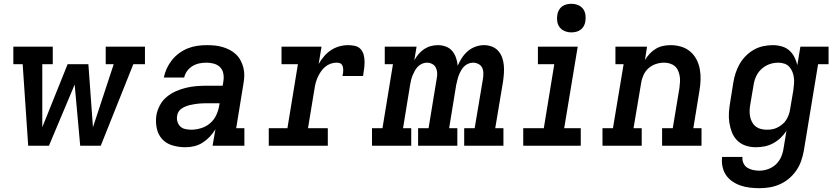

<svg xmlns="http://www.w3.org/2000/svg" viewBox="-20 -765 4390 1008"><path d="M128 0 99 -428H50V-520H257V-428H202V-97L335 -428H444L468 -97L577 -428H535V-520H741V-428H680L509 0H401L372 -321L237 0Z M953 8Q919 8 886 -1.5Q853 -11 831.5 -34.5Q810 -58 803 -91.5Q796 -125 801 -160Q806 -187 819.5 -212.5Q833 -238 855.5 -256.5Q878 -275 904.5 -286.5Q931 -298 958.5 -304.5Q986 -311 1013 -313Q1040 -315 1067 -315H1149L1153 -340Q1156 -359 1152.5 -378.5Q1149 -398 1136 -411.5Q1123 -425 1104 -430.5Q1085 -436 1065 -436Q1047 -436 1028 -432.5Q1009 -429 992 -419Q975 -409 963 -393Q951 -377 947 -358H840Q845 -383 856 -406.5Q867 -430 883.5 -450.5Q900 -471 921.5 -486.5Q943 -502 967 -511.5Q991 -521 1016 -524.5Q1041 -528 1065 -528Q1087 -528 1108 -526Q1129 -524 1149 -518Q1169 -512 1187 -502.5Q1205 -493 1219.5 -479Q1234 -465 1243.5 -447Q1253 -429 1258 -409Q1263 -389 1262.5 -367.5Q1262 -346 1258 -325L1220 -92H1263V0H1096L1111 -86Q1098 -65 1081 -47Q1064 -29 1043.5 -16Q1023 -3 1000 2.5Q977 8 954 8ZM984 -84Q1009 -84 1035.5 -92Q1062 -100 1083 -118Q1104 -136 1115.5 -161Q1127 -186 1131 -212L1133 -223H1067Q1056 -223 1044.5 -222.5Q1033 -222 1022 -221Q1011 -220 1000 -218Q989 -216 977.5 -213.5Q966 -211 955 -206.5Q944 -202 934 -195.5Q924 -189 917.5 -178.5Q911 -168 910 -157Q907 -142 911.5 -126.5Q916 -111 926.5 -101Q937 -91 952.5 -87.5Q968 -84 984 -84Z M1391 0V-92H1489L1544 -428H1458V-520H1668L1653 -429Q1665 -450 1681 -469Q1697 -488 1717.5 -501.5Q1738 -515 1761 -521.5Q1784 -528 1807 -528Q1826 -528 1844 -524Q1862 -520 1873.5 -507Q1885 -494 1889.5 -476.5Q1894 -459 1894 -440.5Q1894 -422 1891.5 -403.5Q1889 -385 1886 -366H1778Q1780 -374 1781 -382Q1782 -390 1782 -397.5Q1782 -405 1780.5 -412.5Q1779 -420 1774.5 -426Q1770 -432 1762.5 -434Q1755 -436 1747 -436Q1731 -436 1715.5 -430.5Q1700 -425 1687 -414Q1674 -403 1664.5 -389Q1655 -375 1648 -359.5Q1641 -344 1637 -328.5Q1633 -313 1631 -298L1597 -92H1701V0Z M1933 0V-92H1988L2043 -428H2000V-520H2167L2155 -448Q2164 -465 2177 -480.5Q2190 -496 2206.5 -507Q2223 -518 2241.5 -523Q2260 -528 2279 -528Q2301 -528 2321 -520.5Q2341 -513 2354 -497.5Q2367 -482 2374 -462Q2381 -442 2383 -420Q2392 -441 2405 -461Q2418 -481 2436 -496.5Q2454 -512 2476.5 -520Q2499 -528 2521 -528Q2521 -528 2521 -528Q2521 -528 2521 -528Q2543 -528 2562.5 -520.5Q2582 -513 2595.5 -498Q2609 -483 2616 -463.5Q2623 -444 2625 -423Q2627 -402 2625.5 -380Q2624 -358 2621 -337L2580 -92H2623V0H2417V-92H2472L2516 -354Q2518 -369 2517.5 -384Q2517 -399 2510.5 -411Q2504 -423 2491 -429.5Q2478 -436 2463 -436Q2451 -436 2438 -430.5Q2425 -425 2415.5 -415Q2406 -405 2399.5 -393Q2393 -381 2388.5 -369Q2384 -357 2381 -344Q2378 -331 2375 -319L2338 -92H2381V0H2175V-92H2230L2273 -354Q2276 -369 2275 -384Q2274 -399 2267.5 -411Q2261 -423 2248.5 -429.5Q2236 -436 2221 -436Q2209 -436 2196 -430.5Q2183 -425 2173.5 -415Q2164 -405 2157.5 -393Q2151 -381 2146 -369Q2141 -357 2138 -344Q2135 -331 2133 -319L2096 -92H2139V0Z M2727 0V-92H2835L2890 -428H2804V-520H3013L2942 -92H3029V0ZM2980 -595Q2962 -595 2945.5 -601.5Q2929 -608 2918.5 -621.5Q2908 -635 2905.5 -652.5Q2903 -670 2906 -688Q2908 -701 2914.5 -712.5Q2921 -724 2931.5 -731.5Q2942 -739 2954.5 -742Q2967 -745 2980 -745Q2998 -745 3014.5 -738.5Q3031 -732 3041 -718.5Q3051 -705 3053.5 -687.5Q3056 -670 3053 -652Q3051 -639 3044.5 -627.5Q3038 -616 3027.5 -608.5Q3017 -601 3004.5 -598Q2992 -595 2980 -595Z M3143 0V-92H3198L3254 -428H3211V-520H3377L3366 -450Q3377 -468 3391.5 -483.5Q3406 -499 3424 -509.5Q3442 -520 3461.5 -524Q3481 -528 3501 -528Q3529 -528 3556 -520Q3583 -512 3603.5 -494.5Q3624 -477 3636.5 -453Q3649 -429 3654 -402Q3659 -375 3658 -346Q3657 -317 3652 -288L3620 -92H3663V0H3456V-92H3512L3547 -303Q3549 -319 3550 -334.5Q3551 -350 3548.5 -365Q3546 -380 3540 -394Q3534 -408 3523 -417.5Q3512 -427 3497 -431.5Q3482 -436 3466 -436Q3445 -436 3423.5 -429Q3402 -422 3385 -407Q3368 -392 3358.5 -371Q3349 -350 3346 -329L3306 -92H3349V0Z M3967 223Q3942 223 3916.5 220Q3891 217 3868 209Q3845 201 3825 187.5Q3805 174 3791.5 154Q3778 134 3773 109Q3768 84 3771 59H3878Q3876 76 3883 91.5Q3890 107 3903.5 115.5Q3917 124 3933.5 127.5Q3950 131 3967 131Q3990 131 4013.5 122.5Q4037 114 4054.5 97Q4072 80 4081.5 57.5Q4091 35 4094 12L4109 -79Q4096 -58 4078 -41Q4060 -24 4038.5 -12.5Q4017 -1 3994 3.5Q3971 8 3948 8Q3920 8 3894.5 -0.5Q3869 -9 3850.5 -27.5Q3832 -46 3822.5 -70.5Q3813 -95 3809 -121.5Q3805 -148 3807 -176Q3809 -204 3814 -232L3830 -332Q3834 -357 3842 -381.5Q3850 -406 3863 -429Q3876 -452 3895.5 -471.5Q3915 -491 3938 -504Q3961 -517 3986.5 -522.5Q4012 -528 4037 -528Q4061 -528 4084 -521.5Q4107 -515 4123.5 -500.5Q4140 -486 4150.5 -465.5Q4161 -445 4166 -423L4182 -520H4330V-428H4275L4200 27Q4195 54 4186 80Q4177 106 4161 129.5Q4145 153 4122.5 172Q4100 191 4074 202.5Q4048 214 4021 218.5Q3994 223 3967 223ZM4006 -84Q4021 -84 4035 -86.5Q4049 -89 4062.5 -96Q4076 -103 4088 -113Q4100 -123 4108 -136Q4116 -149 4121 -163Q4126 -177 4128 -191L4145 -291Q4147 -308 4148.5 -324.5Q4150 -341 4148 -357Q4146 -373 4140 -388Q4134 -403 4123.5 -414.5Q4113 -426 4097.5 -431Q4082 -436 4066 -436Q4050 -436 4034.5 -432.5Q4019 -429 4004.5 -421.5Q3990 -414 3977.5 -402.5Q3965 -391 3956.5 -377Q3948 -363 3943 -347.5Q3938 -332 3936 -317L3919 -217Q3916 -201 3915.5 -184.5Q3915 -168 3918 -153Q3921 -138 3928 -124.5Q3935 -111 3947 -101.5Q3959 -92 3974.5 -88Q3990 -84 4006 -84Q4006 -84 4006 -84Q4006 -84 4006 -84Z"/></svg>

Font: Iosevka Etoile SmBdObl
Style: Regular
Weight: 600
Italic angle: -9°
Designer: Belleve Invis
Foundry: Belleve Invis
Version: Version 15.5.2; ttfautohint (v1.8.4)